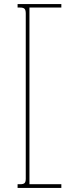

<svg xmlns="http://www.w3.org/2000/svg" viewBox="-20 -765 360 939"><path d="M66 154V136H78Q94 136 100 130.5Q106 125 106 109V-699Q106 -716 100 -722Q94 -728 79 -728H66V-745H280V-728H124V136H280V154Z"/></svg>

Font: Grandiflora One
Style: Regular
Weight: 400
Designer: Haesung Cho
Foundry: JAMO
Version: Version 1.000; ttfautohint (v1.8.4.7-5d5b);gftools[0.9.28]